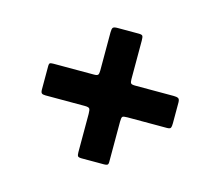

<svg xmlns="http://www.w3.org/2000/svg" viewBox="-69 -626 667 582"><g transform="rotate(15 265.0 -335.0)"><path d="M330 -385Q319.5 -385 316.8 -388Q314 -391 314 -401V-522Q314 -532.5 312 -536.2Q310 -540 300 -540H233Q222 -540 219 -536.5Q216 -533 216 -521.5V-402Q216 -392 213.5 -388.5Q211 -385 201 -385H74Q66 -385 63 -383.5Q60 -382 60 -373.5V-300.5Q60 -291.5 63.2 -288.8Q66.5 -286 75 -286H198Q210.5 -286 213.2 -282.2Q216 -278.5 216 -265.5V-145.5Q216 -136 218.5 -133Q221 -130 230.5 -130H300.5Q308 -130 311 -132Q314 -134 314 -141V-267.5Q314 -280.5 316.8 -283.2Q319.5 -286 332 -286H456Q466 -286 468 -290Q470 -294 470 -304V-369.5Q470 -380 465.2 -382.5Q460.5 -385 451 -385Z"/></g></svg>

Font: Besley ExtraBold
Style: Regular
Weight: 800
Designer: Owen Earl
Foundry: indestructible type*
Version: Version 2.001